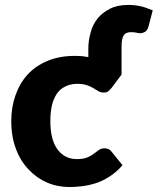

<svg xmlns="http://www.w3.org/2000/svg" viewBox="-20 -754 642 782"><path d="M475.1 -564.5V-450.2L434.1 -395.5Q427.2 -387.2 420.4 -381.8Q414.1 -377 401.9 -377Q390.6 -377 381.3 -382.3Q377.4 -384.3 369.6 -389.2Q361.8 -394 360.4 -395Q347.2 -402.8 333.5 -407.2Q316.4 -412.6 294.9 -412.6Q267.6 -412.6 246.1 -401.9Q224.1 -391.1 211.4 -372.1Q197.8 -351.6 191.4 -324.7Q185.1 -297.4 185.1 -260.7Q185.1 -185.1 213.9 -146Q242.7 -106 293 -106Q319.3 -106 335.9 -112.8Q349.1 -118.2 362.3 -127.9Q364.3 -129.4 371.6 -135Q378.9 -140.6 382.8 -143.1Q392.1 -149.9 405.8 -149.9Q424.8 -149.9 434.1 -136.7L479 -81.1Q456.5 -55.2 428.7 -36.6Q401.4 -18.6 374.5 -9.3Q347.2 0 318.4 3.9Q288.6 7.8 264.2 7.8Q214.4 7.8 173.3 -9.8Q129.9 -28.3 97.7 -62.5Q64 -96.7 45.4 -146.5Q25.9 -196.3 25.9 -260.7Q25.9 -317.9 43 -365.7Q60.1 -415 92.3 -450.2Q124.5 -485.4 173.3 -505.9Q221.7 -526.4 285.2 -526.4Q294.9 -526.4 313.5 -525.4Q324.7 -523.9 339.8 -521.5V-557.6Q339.8 -588.4 349.1 -621.6Q357.4 -653.3 377 -678.2Q395 -701.2 427.7 -718.3Q457.5 -733.9 502.9 -733.9Q527.8 -733.9 550.8 -729Q569.8 -725.1 602.1 -711.9L585 -646.5Q580.1 -629.4 570.3 -624Q560.5 -618.7 551.3 -618.7Q543.9 -618.7 534.2 -621.1Q525.9 -623 512.7 -623Q491.2 -623 482.9 -608.4Q475.1 -594.7 475.1 -564.5Z"/></svg>

Font: Lato-ExtraBold
Style: Regular
Weight: 500
Designer: Lukasz Dziedzic with Adam Twardoch and Botio Nikoltchev
Foundry: tyPoland Lukasz Dziedzic
Version: ""